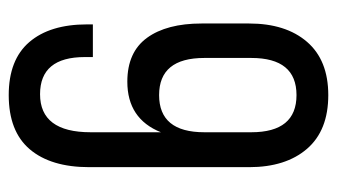

<svg xmlns="http://www.w3.org/2000/svg" viewBox="-182 -564 754 429"><g transform="rotate(-90 194.5 -350.0)"><path d="M196 -707Q275 -707 314.5 -661Q354 -615 354 -532V-519H281V-537Q281 -637 198 -637Q113 -637 113 -524V-367Q143 -442 226 -442Q292 -442 324 -398Q356 -354 356 -276V-170Q356 -88 315 -40.5Q274 7 196 7Q117 7 76 -40.5Q35 -88 35 -170V-527Q35 -613 75 -660Q115 -707 196 -707ZM113 -270V-165Q113 -64 196 -64Q279 -64 279 -165V-270Q279 -371 196 -371Q113 -371 113 -270Z"/></g></svg>

Font: TypoPRO Bebas Neue
Style: Regular
Weight: 400
Designer: Ryoichi Tsunekawa
Foundry: Ryoichi Tsunekawa
Version: Version 001.003